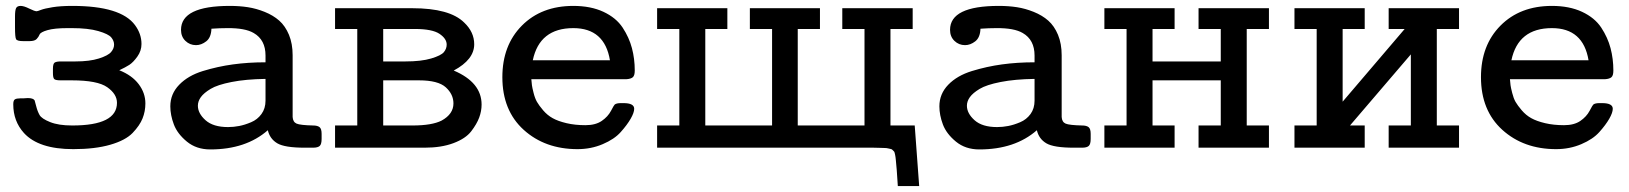

<svg xmlns="http://www.w3.org/2000/svg" viewBox="-20 -500 5515 650"><path d="M24.9 -147Q24.9 -160.2 30.5 -163.6Q36.1 -167 47.9 -167H58.1Q60.1 -167 65.9 -167.5Q71.8 -168 74.2 -168Q92.3 -168 97.2 -160.2Q98.1 -158.2 102.5 -140.6Q106.9 -123 114 -110.6Q121.1 -98.1 149.7 -86.7Q178.2 -75.2 224.1 -75.2H225.1Q376 -75.2 376 -151.9Q376 -181.6 343 -204.8Q310.1 -228 223.1 -228H185.1Q167 -228 163.1 -232.9Q159.2 -237.8 159.2 -252.9V-267.1Q159.2 -284.2 165 -288.1Q170.9 -292 186 -292H234.9Q283.7 -292 314.9 -302Q346.2 -312 356.2 -324Q366.2 -335.9 366.2 -348.9Q366.2 -361.8 356.7 -373.3Q347.2 -384.8 313 -394.8Q278.8 -404.8 223.1 -404.8H209Q164.1 -404.8 140.6 -397.9Q117.2 -391.1 114 -383.1Q110.8 -375 104 -367.9Q97.2 -360.8 80.1 -360.8H58.1Q38.1 -360.8 34.4 -367.4Q30.8 -374 30.8 -407.2V-443.8Q30.8 -464.8 34.4 -472.4Q38.1 -480 49.8 -480Q61 -480 79.1 -470.9Q97.2 -461.9 104 -461.9Q106.9 -461.9 118.9 -466.6Q130.9 -471.2 158 -475.6Q185.1 -480 225.1 -480Q389.2 -480 437 -415Q459 -385.3 459 -351.1Q459 -328.1 445.1 -308.6Q431.2 -289.1 418 -280.5Q404.8 -272 383.8 -262.2Q426.8 -245.1 449.5 -215.1Q472.2 -185.1 472.2 -149.9Q472.2 -123 462.6 -99.1Q453.1 -75.2 429 -50Q404.8 -24.9 353.3 -10Q301.8 4.9 228 4.9Q110.8 4.9 61 -49.8Q24.9 -89.8 24.9 -147Z M556.6 -140.1Q556.6 -182.1 586.7 -213.1Q616.7 -244.1 666.7 -259.5Q716.8 -274.9 768.8 -282Q820.8 -289.1 878.9 -289.1V-312Q878.9 -365.2 838.9 -388.2Q810.1 -405.3 749.5 -404.8Q723.6 -404.8 695.8 -402.8Q694.8 -373 678.2 -360.1Q661.6 -347.2 643.6 -347.2Q622.6 -347.2 607.7 -361.6Q592.8 -376 592.8 -398.9Q592.8 -480 757.8 -480Q791 -480 819.3 -475.6Q847.7 -471.2 876.2 -459.7Q904.8 -448.2 925.3 -430.2Q945.8 -412.1 958.3 -382.1Q970.7 -352.1 970.7 -313V-104Q971.7 -86.9 984.1 -81.5Q996.6 -76.2 1039.6 -75.2Q1054.7 -75.2 1061.8 -69.6Q1068.8 -64 1068.8 -46.9V-29.8Q1068.8 -11.7 1062.3 -5.9Q1055.7 0 1039.6 0H1011.7Q943.8 0 918.7 -14.9Q893.6 -29.8 886.7 -59.1Q812.5 5.9 691.9 5.9Q645 5.9 612.8 -20.5Q580.6 -46.9 568.6 -78.6Q556.6 -110.4 556.6 -140.1ZM649.9 -142.1Q649.9 -116.2 675.8 -93Q701.7 -69.8 752 -69.8Q771 -69.8 789.8 -73.5Q808.6 -77.1 830.1 -86.2Q851.6 -95.2 865.2 -114Q878.9 -132.8 878.9 -159.2V-232.9Q812 -231.9 763.9 -222.4Q715.8 -212.9 692.9 -199Q669.9 -185.1 659.9 -171.1Q649.9 -157.2 649.9 -142.1Z M1114.3 0V-75.2H1189.5V-401.9H1114.3V-472.2H1375.5Q1502.4 -472.2 1551.3 -423.8Q1585.4 -391.6 1585.4 -350.1Q1585.4 -298.3 1516.1 -261.2Q1610.4 -221.2 1610.4 -146Q1610.4 -124 1602.3 -102.1Q1594.2 -80.1 1575.2 -55.4Q1556.2 -30.8 1515.1 -15.4Q1474.1 0 1417.5 0ZM1277.3 -75.2H1376.5Q1442.4 -75.2 1475.1 -91.8Q1515.1 -113.8 1515.1 -149.9Q1515.1 -180.7 1489.3 -204.3Q1463.4 -228 1398.4 -228H1277.3ZM1277.3 -292H1352.1Q1406.2 -292 1439.7 -302Q1473.1 -312 1482.7 -323.5Q1492.2 -335 1492.2 -349.1Q1492.2 -369.1 1467.8 -385.5Q1443.4 -401.9 1384.3 -401.9H1277.3Z M1680.7 -238.8Q1680.7 -346.7 1746.8 -413.3Q1813 -480 1920.9 -480Q1980 -480 2022.9 -460Q2065.9 -439.9 2087.9 -406.5Q2109.9 -373 2119.4 -336.9Q2128.9 -300.8 2128.9 -261.2Q2128.9 -244.1 2122.3 -238.5Q2115.7 -232.9 2101.1 -231.9H1778.8Q1779.8 -218.8 1780.8 -211.4Q1781.7 -204.1 1786.4 -185.5Q1791 -167 1797.9 -155Q1804.7 -143.1 1818.8 -126.5Q1833 -109.9 1851.1 -99.9Q1869.1 -89.8 1897.9 -83Q1926.8 -76.2 1961.9 -76.2Q1996.1 -76.2 2017.1 -90.6Q2038.1 -105 2048.6 -125Q2059.1 -145 2061 -146Q2066.9 -150.9 2082 -150.9H2090.8Q2127 -150.9 2127 -131.8Q2127 -118.7 2115 -97.9Q2103 -77.1 2081.5 -53Q2060.1 -28.8 2020.5 -12Q1981 4.9 1935.1 4.9Q1825.2 4.9 1752.9 -60.5Q1680.7 -126 1680.7 -238.8ZM1783.7 -295.9H2044.9Q2026.9 -404.8 1920.9 -404.8Q1806.6 -404.8 1783.7 -295.9Z M2204.6 0V-75.2H2279.8V-401.9H2204.6V-472.2H2442.4V-401.9H2367.7V-75.2H2593.8V-401.9H2518.6V-472.2H2755.9V-401.9H2680.7V-75.2H2906.7V-401.9H2831.5V-472.2H3069.8V-401.9H2994.6V-75.2H3076.7L3091.8 129.9H3019.5Q3015.6 65.9 3012.7 41Q3012.7 38.1 3011.7 32Q3010.7 25.9 3010.3 23.9Q3009.8 22 3008.8 17.6Q3007.8 13.2 3006.1 12.2Q3004.4 11.2 3002 8.1Q2999.5 4.9 2995.6 4.4Q2991.7 3.9 2986.6 2.4Q2981.4 1 2974.1 1Q2966.8 1 2958.3 0.5Q2949.7 0 2937.5 0Z M3160.2 -140.1Q3160.2 -182.1 3190.2 -213.1Q3220.2 -244.1 3270.3 -259.5Q3320.3 -274.9 3372.3 -282Q3424.3 -289.1 3482.4 -289.1V-312Q3482.4 -365.2 3442.4 -388.2Q3413.6 -405.3 3353 -404.8Q3327.1 -404.8 3299.3 -402.8Q3298.3 -373 3281.7 -360.1Q3265.1 -347.2 3247.1 -347.2Q3226.1 -347.2 3211.2 -361.6Q3196.3 -376 3196.3 -398.9Q3196.3 -480 3361.3 -480Q3394.5 -480 3422.9 -475.6Q3451.2 -471.2 3479.7 -459.7Q3508.3 -448.2 3528.8 -430.2Q3549.3 -412.1 3561.8 -382.1Q3574.2 -352.1 3574.2 -313V-104Q3575.2 -86.9 3587.6 -81.5Q3600.1 -76.2 3643.1 -75.2Q3658.2 -75.2 3665.3 -69.6Q3672.4 -64 3672.4 -46.9V-29.8Q3672.4 -11.7 3665.8 -5.9Q3659.2 0 3643.1 0H3615.2Q3547.4 0 3522.2 -14.9Q3497.1 -29.8 3490.2 -59.1Q3416 5.9 3295.4 5.9Q3248.5 5.9 3216.3 -20.5Q3184.1 -46.9 3172.1 -78.6Q3160.2 -110.4 3160.2 -140.1ZM3253.4 -142.1Q3253.4 -116.2 3279.3 -93Q3305.2 -69.8 3355.5 -69.8Q3374.5 -69.8 3393.3 -73.5Q3412.1 -77.1 3433.6 -86.2Q3455.1 -95.2 3468.8 -114Q3482.4 -132.8 3482.4 -159.2V-232.9Q3415.5 -231.9 3367.4 -222.4Q3319.3 -212.9 3296.4 -199Q3273.4 -185.1 3263.4 -171.1Q3253.4 -157.2 3253.4 -142.1Z M3718.8 0V-75.2H3793.9V-401.9H3718.8V-472.2H3956.5V-401.9H3881.8V-292H4112.8V-401.9H4037.6V-472.2H4275.9V-401.9H4200.7V-75.2H4275.9V0H4037.6V-75.2H4112.8V-228H3881.8V-75.2H3956.5V0Z M4362.3 0V-75.2H4437.5V-401.9H4362.3V-472.2H4600.1V-401.9H4525.4V-155.8L4735.4 -401.9H4681.2V-472.2H4919.4V-401.9H4844.2V-75.2H4919.4V0H4681.2V-75.2H4756.3V-315.9L4550.3 -75.2H4600.1V0Z M4993.7 -238.8Q4993.7 -346.7 5059.8 -413.3Q5126 -480 5233.9 -480Q5293 -480 5335.9 -460Q5378.9 -439.9 5400.9 -406.5Q5422.9 -373 5432.4 -336.9Q5441.9 -300.8 5441.9 -261.2Q5441.9 -244.1 5435.3 -238.5Q5428.7 -232.9 5414.1 -231.9H5091.8Q5092.8 -218.8 5093.8 -211.4Q5094.7 -204.1 5099.4 -185.5Q5104 -167 5110.8 -155Q5117.7 -143.1 5131.8 -126.5Q5146 -109.9 5164.1 -99.9Q5182.1 -89.8 5210.9 -83Q5239.7 -76.2 5274.9 -76.2Q5309.1 -76.2 5330.1 -90.6Q5351.1 -105 5361.6 -125Q5372.1 -145 5374 -146Q5379.9 -150.9 5395 -150.9H5403.8Q5439.9 -150.9 5439.9 -131.8Q5439.9 -118.7 5428 -97.9Q5416 -77.1 5394.5 -53Q5373 -28.8 5333.5 -12Q5293.9 4.9 5248 4.9Q5138.2 4.9 5065.9 -60.5Q4993.7 -126 4993.7 -238.8ZM5096.7 -295.9H5357.9Q5339.8 -404.8 5233.9 -404.8Q5119.6 -404.8 5096.7 -295.9Z"/></svg>

Font: CMU Concrete
Style: Bold
Weight: 700
Version: Version 0.7.0